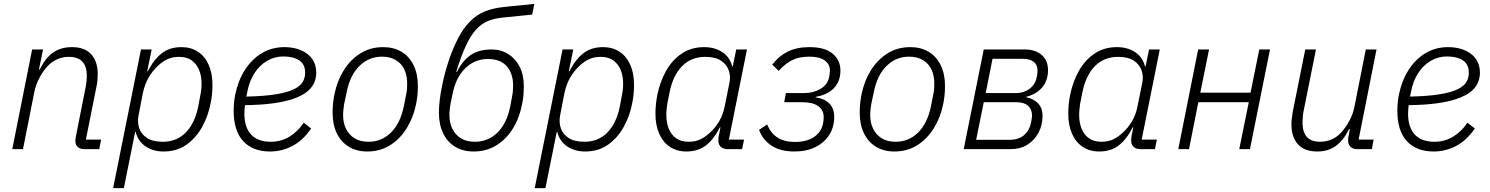

<svg xmlns="http://www.w3.org/2000/svg" viewBox="-20 -766 7651 986"><path d="M98 0H43L145 -512H201L180 -409H184Q212 -467 252 -495.5Q292 -524 350 -524Q415 -524 448.5 -487Q482 -450 482 -385Q482 -371 480.5 -354Q479 -337 475 -319L421 -49H499L490 0H415Q393 0 380 -10.5Q367 -21 367 -43Q367 -48 367.5 -52Q368 -56 369 -62L420 -319Q423 -335 424.5 -350.5Q426 -366 426 -376Q426 -425 403 -449.5Q380 -474 333 -474Q303 -474 275.5 -462.5Q248 -451 223 -425Q202 -402 183.5 -368Q165 -334 157 -297Z M561 200 704 -512H759L736 -400H739Q771 -462 811.5 -493Q852 -524 912 -524Q961 -524 997 -500Q1033 -476 1052 -432.5Q1071 -389 1071 -331Q1071 -308 1069 -284.5Q1067 -261 1062 -238Q1050 -172 1018.5 -115Q987 -58 937.5 -23Q888 12 820 12Q767 12 728 -14Q689 -40 677 -88H674L616 200ZM816 -38Q888 -38 934.5 -86Q981 -134 998 -219L1009 -278Q1012 -292 1013.5 -306.5Q1015 -321 1015 -337Q1015 -376 1002.5 -406.5Q990 -437 965 -455.5Q940 -474 899 -474Q866 -474 840 -462Q814 -450 790 -427Q764 -403 744 -369Q724 -335 714 -290L691 -171Q685 -138 695 -107.5Q705 -77 735 -57.5Q765 -38 816 -38Z M1367 12Q1278 12 1229 -41Q1180 -94 1180 -197Q1180 -219 1182 -240Q1184 -261 1188 -280Q1202 -350 1236.5 -405Q1271 -460 1323 -492Q1375 -524 1441 -524Q1475 -524 1504.5 -515.5Q1534 -507 1556.5 -490.5Q1579 -474 1591.5 -449.5Q1604 -425 1604 -392Q1604 -364 1592.5 -339Q1581 -314 1555.5 -294Q1530 -274 1487.5 -259Q1445 -244 1383.5 -235.5Q1322 -227 1238 -226Q1237 -217 1236 -204Q1235 -191 1235 -183Q1235 -112 1269.5 -75Q1304 -38 1370 -38Q1424 -38 1467 -64.5Q1510 -91 1540 -136L1578 -106Q1534 -43 1480 -15.5Q1426 12 1367 12ZM1435 -476Q1389 -476 1350.5 -453Q1312 -430 1286 -389Q1260 -348 1250 -294L1245 -270Q1339 -272 1398.5 -282Q1458 -292 1490 -308Q1522 -324 1534.5 -345Q1547 -366 1547 -393Q1547 -436 1516.5 -456Q1486 -476 1435 -476Z M1866 12Q1812 12 1772 -12Q1732 -36 1710 -81Q1688 -126 1688 -188Q1688 -213 1690.5 -237Q1693 -261 1698 -284Q1712 -352 1746 -406Q1780 -460 1831 -492Q1882 -524 1948 -524Q2002 -524 2042 -500Q2082 -476 2104 -431Q2126 -386 2126 -324Q2126 -299 2123.5 -275Q2121 -251 2116 -228Q2102 -161 2068 -106.5Q2034 -52 1983 -20Q1932 12 1866 12ZM1873 -38Q1940 -38 1988 -85.5Q2036 -133 2054 -221L2066 -282Q2069 -295 2070 -309Q2071 -323 2071 -338Q2071 -377 2057 -408Q2043 -439 2013.5 -457Q1984 -475 1941 -475Q1874 -475 1825.5 -427Q1777 -379 1760 -291L1747 -230Q1745 -217 1743.5 -203Q1742 -189 1742 -174Q1742 -135 1757 -104.5Q1772 -74 1800.5 -56Q1829 -38 1873 -38Z M2412 12Q2358 12 2318 -12Q2278 -36 2256 -81Q2234 -126 2234 -188Q2234 -216 2238 -251Q2242 -286 2250 -324Q2262 -385 2282.5 -448.5Q2303 -512 2331 -566.5Q2359 -621 2393 -655Q2426 -689 2469 -707Q2512 -725 2576 -731L2724 -746L2713 -691L2564 -676Q2521 -672 2487 -658.5Q2453 -645 2425.5 -615Q2398 -585 2373 -532Q2348 -479 2323 -397H2327Q2355 -455 2397.5 -483.5Q2440 -512 2504 -512Q2553 -512 2590 -488.5Q2627 -465 2648.5 -423.5Q2670 -382 2670 -324Q2670 -300 2668 -276.5Q2666 -253 2661 -231Q2648 -161 2614 -106Q2580 -51 2529 -19.5Q2478 12 2412 12ZM2419 -38Q2486 -38 2534 -84.5Q2582 -131 2600 -218L2610 -272Q2613 -286 2614 -300Q2615 -314 2615 -328Q2615 -387 2583 -425Q2551 -463 2485 -463Q2419 -463 2370 -416Q2321 -369 2304 -283L2293 -230Q2291 -217 2289.5 -203Q2288 -189 2288 -174Q2288 -135 2303 -104.5Q2318 -74 2346.5 -56Q2375 -38 2419 -38Z M2726 200 2869 -512H2924L2901 -400H2904Q2936 -462 2976.5 -493Q3017 -524 3077 -524Q3126 -524 3162 -500Q3198 -476 3217 -432.5Q3236 -389 3236 -331Q3236 -308 3234 -284.5Q3232 -261 3227 -238Q3215 -172 3183.5 -115Q3152 -58 3102.5 -23Q3053 12 2985 12Q2932 12 2893 -14Q2854 -40 2842 -88H2839L2781 200ZM2981 -38Q3053 -38 3099.5 -86Q3146 -134 3163 -219L3174 -278Q3177 -292 3178.5 -306.5Q3180 -321 3180 -337Q3180 -376 3167.5 -406.5Q3155 -437 3130 -455.5Q3105 -474 3064 -474Q3031 -474 3005 -462Q2979 -450 2955 -427Q2929 -403 2909 -369Q2889 -335 2879 -290L2856 -171Q2850 -138 2860 -107.5Q2870 -77 2900 -57.5Q2930 -38 2981 -38Z M3791 0H3719Q3694 0 3681.5 -12Q3669 -24 3669 -45Q3669 -51 3669.5 -56.5Q3670 -62 3671 -68L3680 -112H3677Q3646 -51 3605.5 -19.5Q3565 12 3505 12Q3456 12 3420 -12Q3384 -36 3365 -80Q3346 -124 3346 -181Q3346 -206 3348.5 -231Q3351 -256 3356 -280Q3369 -345 3400 -401Q3431 -457 3480.5 -490.5Q3530 -524 3596 -524Q3650 -524 3689 -498.5Q3728 -473 3740 -425H3743L3761 -512H3816L3723 -49H3801ZM3516 -38Q3551 -38 3577 -50.5Q3603 -63 3626 -85Q3654 -110 3674 -144.5Q3694 -179 3702 -222L3726 -341Q3733 -374 3722.5 -404.5Q3712 -435 3682.5 -454.5Q3653 -474 3602 -474Q3529 -474 3482.5 -426Q3436 -378 3419 -294L3407 -234Q3405 -220 3403.5 -205.5Q3402 -191 3402 -175Q3402 -137 3414 -106Q3426 -75 3451.5 -56.5Q3477 -38 3516 -38Z M4060 12Q3987 12 3941.5 -18.5Q3896 -49 3878 -99L3920 -127Q3937 -83 3972.5 -60Q4008 -37 4061 -37Q4122 -37 4159 -61.5Q4196 -86 4206 -128Q4208 -138 4209 -148Q4210 -158 4210 -165Q4210 -200 4182.5 -220.5Q4155 -241 4101 -241H4007L4016 -288H4110Q4157 -288 4193.5 -309.5Q4230 -331 4238 -370Q4240 -382 4241 -390.5Q4242 -399 4242 -404Q4242 -436 4215.5 -455.5Q4189 -475 4136 -475Q4084 -475 4048.5 -457.5Q4013 -440 3979 -402L3946 -434Q3978 -477 4024.5 -500.5Q4071 -524 4137 -524Q4216 -524 4256 -490.5Q4296 -457 4296 -404Q4296 -348 4262 -313Q4228 -278 4169 -269V-266Q4213 -260 4238.5 -235Q4264 -210 4264 -165Q4264 -114 4239 -74Q4214 -34 4168 -11Q4122 12 4060 12Z M4573 12Q4519 12 4479 -12Q4439 -36 4417 -81Q4395 -126 4395 -188Q4395 -213 4397.5 -237Q4400 -261 4405 -284Q4419 -352 4453 -406Q4487 -460 4538 -492Q4589 -524 4655 -524Q4709 -524 4749 -500Q4789 -476 4811 -431Q4833 -386 4833 -324Q4833 -299 4830.5 -275Q4828 -251 4823 -228Q4809 -161 4775 -106.5Q4741 -52 4690 -20Q4639 12 4573 12ZM4580 -38Q4647 -38 4695 -85.5Q4743 -133 4761 -221L4773 -282Q4776 -295 4777 -309Q4778 -323 4778 -338Q4778 -377 4764 -408Q4750 -439 4720.5 -457Q4691 -475 4648 -475Q4581 -475 4532.5 -427Q4484 -379 4467 -291L4454 -230Q4452 -217 4450.5 -203Q4449 -189 4449 -174Q4449 -135 4464 -104.5Q4479 -74 4507.5 -56Q4536 -38 4580 -38Z M4929 0 5032 -512H5241Q5298 -512 5330 -483.5Q5362 -455 5362 -406Q5362 -351 5331 -316Q5300 -281 5250 -269L5249 -267Q5289 -259 5311.5 -234.5Q5334 -210 5334 -172Q5334 -125 5314 -86Q5294 -47 5257 -23.5Q5220 0 5168 0ZM4993 -48H5163Q5211 -48 5238.5 -71.5Q5266 -95 5274 -133Q5277 -148 5278.5 -157.5Q5280 -167 5280 -172Q5280 -204 5260 -222.5Q5240 -241 5200 -241H5032ZM5042 -288H5199Q5237 -288 5266.5 -309.5Q5296 -331 5304 -369Q5307 -382 5307.5 -391.5Q5308 -401 5308 -406Q5308 -433 5288.5 -448.5Q5269 -464 5233 -464H5077Z M5911 0H5839Q5814 0 5801.5 -12Q5789 -24 5789 -45Q5789 -51 5789.5 -56.5Q5790 -62 5791 -68L5800 -112H5797Q5766 -51 5725.5 -19.5Q5685 12 5625 12Q5576 12 5540 -12Q5504 -36 5485 -80Q5466 -124 5466 -181Q5466 -206 5468.5 -231Q5471 -256 5476 -280Q5489 -345 5520 -401Q5551 -457 5600.5 -490.5Q5650 -524 5716 -524Q5770 -524 5809 -498.5Q5848 -473 5860 -425H5863L5881 -512H5936L5843 -49H5921ZM5636 -38Q5671 -38 5697 -50.5Q5723 -63 5746 -85Q5774 -110 5794 -144.5Q5814 -179 5822 -222L5846 -341Q5853 -374 5842.5 -404.5Q5832 -435 5802.5 -454.5Q5773 -474 5722 -474Q5649 -474 5602.5 -426Q5556 -378 5539 -294L5527 -234Q5525 -220 5523.5 -205.5Q5522 -191 5522 -175Q5522 -137 5534 -106Q5546 -75 5571.5 -56.5Q5597 -38 5636 -38Z M6031 0 6133 -512H6189L6144 -290H6402L6447 -512H6502L6399 0H6344L6393 -241H6134L6086 0Z M6683 -512H6738L6674 -193Q6671 -178 6670 -162Q6669 -146 6669 -136Q6669 -88 6691 -63Q6713 -38 6760 -38Q6790 -38 6817.5 -49.5Q6845 -61 6869 -87Q6892 -113 6910 -146.5Q6928 -180 6935 -215L6994 -512H7049L6957 -49H7034L7025 0H6952Q6927 0 6915 -12.5Q6903 -25 6903 -46Q6903 -51 6903.5 -56.5Q6904 -62 6906 -70L6912 -103H6908Q6880 -46 6840.5 -17Q6801 12 6744 12Q6679 12 6645.5 -25Q6612 -62 6612 -127Q6612 -141 6614 -158Q6616 -175 6619 -193Z M7343 12Q7254 12 7205 -41Q7156 -94 7156 -197Q7156 -219 7158 -240Q7160 -261 7164 -280Q7178 -350 7212.5 -405Q7247 -460 7299 -492Q7351 -524 7417 -524Q7451 -524 7480.5 -515.5Q7510 -507 7532.5 -490.5Q7555 -474 7567.5 -449.5Q7580 -425 7580 -392Q7580 -364 7568.5 -339Q7557 -314 7531.5 -294Q7506 -274 7463.5 -259Q7421 -244 7359.5 -235.5Q7298 -227 7214 -226Q7213 -217 7212 -204Q7211 -191 7211 -183Q7211 -112 7245.5 -75Q7280 -38 7346 -38Q7400 -38 7443 -64.5Q7486 -91 7516 -136L7554 -106Q7510 -43 7456 -15.5Q7402 12 7343 12ZM7411 -476Q7365 -476 7326.5 -453Q7288 -430 7262 -389Q7236 -348 7226 -294L7221 -270Q7315 -272 7374.5 -282Q7434 -292 7466 -308Q7498 -324 7510.5 -345Q7523 -366 7523 -393Q7523 -436 7492.5 -456Q7462 -476 7411 -476Z"/></svg>

Font: IBM Plex Sans Light
Style: Italic
Weight: 300
Italic angle: -11.31°
Designer: Mike Abbink, Paul van der Laan, Pieter van Rosmalen
Foundry: Bold Monday
Version: Version 3.201